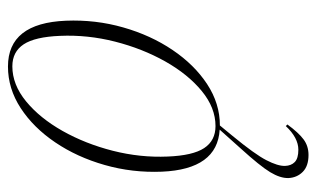

<svg xmlns="http://www.w3.org/2000/svg" viewBox="-176 -386 794 482"><g transform="rotate(-90 221.0 -145.0)"><path d="M121.5 41Q74.5 98 59.8 126.8Q45 155.5 45.5 173.5Q46 189 55.2 198Q64.5 207 86 207Q116 207 145.5 175.5L149.5 179.5Q129 207.5 112.2 220Q95.5 232.5 73 232.5Q45 232.5 30.5 218Q16 203.5 15 182Q14.5 161.5 29.8 136.2Q45 111 89.5 62L136.5 9.5Q37 3.5 31 -135.5Q28 -210 47.8 -279.2Q67.5 -348.5 104.5 -403.2Q141.5 -458 190.5 -490Q239.5 -522 295 -522Q404 -522 410 -376.5Q413 -302 393.2 -232.8Q373.5 -163.5 336.5 -108.8Q299.5 -54 250.8 -22Q202 10 147 10ZM145.5 -1Q191.5 -1 233.5 -35.5Q275.5 -70 307.8 -127.2Q340 -184.5 357.5 -253.2Q375 -322 372 -391Q369.5 -454 350.8 -482.5Q332 -511 295.5 -511Q249.5 -511 207.5 -476.5Q165.5 -442 133.2 -384.8Q101 -327.5 83.5 -258.8Q66 -190 69 -121Q71.5 -58 90.2 -29.5Q109 -1 145.5 -1Z"/></g></svg>

Font: Newsreader Display ExtraLight
Style: Italic
Weight: 275
Italic angle: -17°
Designer: Hugues Gentile
Foundry: Production Type
Version: Version 1.001